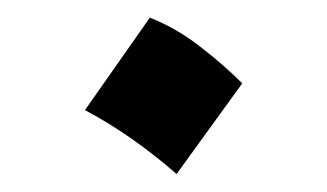

<svg xmlns="http://www.w3.org/2000/svg" viewBox="-20 -423 365 214"><path d="M147 -403.3Q175.8 -392.1 202.1 -371.8Q228.5 -351.6 250 -330.1L176.8 -229Q155.3 -248 129.2 -266.6Q103 -285.2 74.7 -300.3Z"/></svg>

Font: Pinar DS1-Light
Style: Regular
Weight: 300
Designer: Amin Abedi
Version: Version 2.000